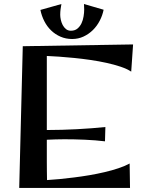

<svg xmlns="http://www.w3.org/2000/svg" viewBox="-20 -931 714 951"><path d="M500 -231Q477.5 -233.9 451.9 -235.8Q426.3 -237.8 399.9 -239Q373.5 -240.2 347.7 -240.7Q321.8 -241.2 298.8 -241.2Q276.9 -241.2 255.4 -240.5Q233.9 -239.7 211.9 -238.8Q211.9 -207.5 211.9 -181.2Q211.9 -154.8 211.9 -131.1Q211.9 -107.4 212.2 -85Q212.4 -62.5 212.9 -39.1Q239.7 -40.5 274.2 -43.9Q308.6 -47.4 346.2 -52Q383.8 -56.6 422.6 -63.2Q461.4 -69.8 498 -78.4Q534.7 -86.9 566.7 -97.7Q598.6 -108.4 622.1 -121.1L624 0H75.2L92.8 -702.1L639.2 -710.9L629.9 -576.2Q609.4 -589.8 577.4 -600.6Q545.4 -611.3 507.6 -619.6Q469.7 -627.9 428.2 -634Q386.7 -640.1 346.9 -644Q307.1 -647.9 272.2 -650.4Q237.3 -652.8 211.9 -653.8V-287.1H217.8Q251 -287.1 287.1 -288.1Q323.2 -289.1 360.1 -291Q397 -293 432.9 -295.7Q468.8 -298.3 502 -301.8ZM493.2 -882.8Q487.8 -855 474.1 -828.6Q460.4 -802.2 440.2 -782.2Q419.9 -762.2 393.8 -750Q367.7 -737.8 337.4 -737.8Q306.2 -737.8 279.8 -749.3Q253.4 -760.7 233.2 -780.3Q212.9 -799.8 199.5 -826.2Q186 -852.5 180.2 -881.8L284.2 -911.1Q281.7 -898.4 280 -885Q278.3 -871.6 278.3 -857.9Q278.3 -846.7 281.2 -833Q284.2 -819.3 290.5 -807.1Q296.9 -794.9 306.9 -786.9Q316.9 -778.8 331.1 -778.8Q351.1 -778.8 363.8 -789.6Q376.5 -800.3 383.8 -815.9Q391.1 -831.5 394 -849.9Q397 -868.2 397 -883.8Q397 -890.6 396.5 -897.5Q396 -904.3 396 -911.1Z"/></svg>

Font: Original Surfer
Style: Regular
Weight: 400
Designer: Astigmatic (AOETI)
Foundry: Astigmatic (AOETI)
Version: Version 1.001